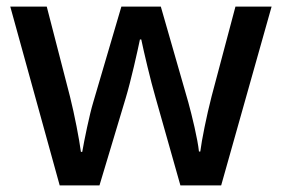

<svg xmlns="http://www.w3.org/2000/svg" viewBox="-20 -560 849 579"><path d="M449 -266 524 -1H647L799 -540H690L618 -269C603 -211 588 -136 584 -103H580C576 -141 559 -211 548 -251L465 -540H346L261 -251C250 -215 234 -137 228 -102H224C219 -140 205 -213 191 -269L121 -540H11L160 -1H280L359 -264C375 -317 395 -407 402 -441H406C413 -407 434 -317 449 -266Z"/></svg>

Font: Noto Sans Lisu Medium
Style: Regular
Weight: 500
Designer: Monotype Design Team. David Williams.
Foundry: Monotype Imaging Inc.
Version: Version 2.102